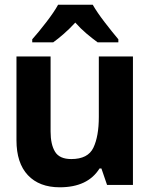

<svg xmlns="http://www.w3.org/2000/svg" viewBox="-20 -786 640 816"><path d="M206 -606Q227 -621 251.5 -642.5Q276 -664 300 -690Q323 -664 348 -643Q373 -622 395 -606H483V-619Q456 -651 424.5 -692Q393 -733 374 -766H227Q210 -735 176.5 -691.5Q143 -648 117 -619V-606ZM403 -70H411L435 0H545V-546H400V-289Q400 -207 377 -158.5Q354 -110 283 -110Q233 -110 214 -141Q195 -172 195 -227V-546H50V-190Q50 -93 98.5 -41.5Q147 10 234 10Q353 10 403 -70Z"/></svg>

Font: Noto Sans Mono UI
Style: Bold
Weight: 700
Designer: Monotype Design team
Foundry: Monotype Imaging Inc.
Version: 1.000